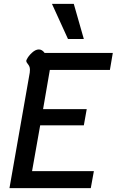

<svg xmlns="http://www.w3.org/2000/svg" viewBox="-20 -974 604 994"><path d="M134 -598Q135 -604 135 -613Q135 -624 131.5 -631Q128 -638 122 -645.5Q116 -653 116 -658Q116 -663 119 -667Q127 -684 145.5 -701Q164 -718 181 -718Q198 -718 211 -700H564L549 -612H238L203 -409H429L414 -325H188L146 -88H466L450 0H29ZM249 -954H362L414 -772H332Z"/></svg>

Font: Niramit Medium
Style: Italic
Weight: 500
Italic angle: -10°
Designer: Katatrad Aksorn Co.,Ltd.
Foundry: Cadson Demak Co.,Ltd.
Version: Version 1.000; ttfautohint (v1.6)